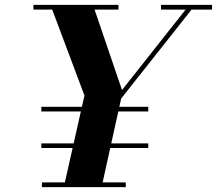

<svg xmlns="http://www.w3.org/2000/svg" viewBox="-20 -770 892 790"><path d="M242.5 0 327.5 -377 187.5 -750H362.5L482 -399.5L757.5 -748H782L478.5 -364.5L398 0ZM152.5 0V-19.5H497.5V0ZM150 -161V-180H590V-161ZM150 -311.5V-330.5H590V-311.5ZM117.5 -730.5V-750H467.5V-730.5ZM642.5 -730.5V-750H852.5V-730.5Z"/></svg>

Font: Bodoni Moda
Style: Bold Italic
Weight: 700
Italic angle: -13°
Version: Version 2.004